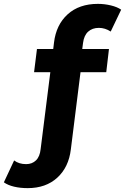

<svg xmlns="http://www.w3.org/2000/svg" viewBox="-113 -770 646 992"><path d="M316 -548 312 -517H450L436 -397H303L253 2Q242 94 183 148Q124 202 30 202Q-8 202 -40 194.5Q-72 187 -93 172L-40 59Q-15 78 22 78Q53 78 73 58.5Q93 39 97 0L147 -397H63L78 -517H162L166 -550Q177 -642 236.5 -696Q296 -750 393 -750Q427 -750 460 -742Q493 -734 513 -720L459 -607Q430 -626 398 -626Q364 -626 342.5 -606.5Q321 -587 316 -548Z"/></svg>

Font: APTA Sans Regular
Style: Bold Italic
Weight: 700
Version: Version 7.200